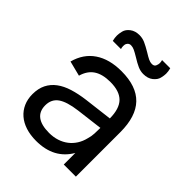

<svg xmlns="http://www.w3.org/2000/svg" viewBox="-218 -869 997 997"><g transform="rotate(45 281.0 -370.0)"><path d="M373 -624Q352 -624 331.8 -633Q311.5 -642 283.5 -659.5Q262 -672.5 248.5 -678.8Q235 -685 223 -685Q211.5 -685 204.8 -677.8Q198 -670.5 197.2 -663.2Q196.5 -656 196.5 -653Q196.5 -644 199.5 -634H139.5Q135 -652.5 135 -669Q135 -682.5 139.8 -702.2Q144.5 -722 165 -737.8Q185.5 -753.5 217 -753.5Q238.5 -753.5 258.8 -744.5Q279 -735.5 307.5 -718.5Q329 -705 342.2 -698.8Q355.5 -692.5 367.5 -692.5Q384 -692.5 389 -704Q394 -715.5 394 -725Q394 -734 391 -744.5H451Q456 -726 456 -709Q456 -696 451.2 -676.2Q446.5 -656.5 426 -640.2Q405.5 -624 373 -624ZM283 -555Q393.5 -555 448 -498.2Q502.5 -441.5 502.5 -326.5V0H413.5V-85Q385 -35.5 337.8 -10.2Q290.5 15 225 15Q182.5 15 148.2 4Q114 -7 90 -27.8Q66 -48.5 53 -77.8Q40 -107 40 -143.5Q40 -185 55.2 -215.5Q70.5 -246 98.8 -267Q127 -288 167.2 -300.5Q207.5 -313 258 -319.5L413.5 -338.5Q413 -409.5 381 -442Q349 -474.5 282 -474.5Q224.5 -474.5 190.5 -452Q156.5 -429.5 143 -382L60 -403Q80 -477.5 137.2 -516.2Q194.5 -555 283 -555ZM268 -251Q194 -241.5 161 -217.8Q128 -194 128 -149.5Q128 -106 157 -84Q186 -62 243.5 -62Q275 -62 301.8 -70.8Q328.5 -79.5 349.2 -95.5Q370 -111.5 384.2 -134Q398.5 -156.5 405 -184Q411.5 -204.5 412.5 -227Q413.5 -249.5 413.5 -267.5V-269Z"/></g></svg>

Font: Vela Sans Med
Style: Regular
Weight: 500
Designer: Principal design: Mikhail Sharanda - project Manrope.
Design modification: Ravid Balaliev
Foundry: Mikhail Sharanda
Version: Version 1.001